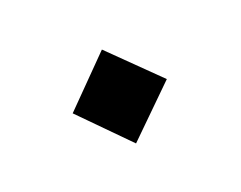

<svg xmlns="http://www.w3.org/2000/svg" viewBox="-42 -200 347 276"><g transform="rotate(-20 131.0 -62.0)"><path d="M128.9 -133.8 202.1 -62 128.9 9.8 58.1 -62Z"/></g></svg>

Font: Wesal
Style: Regular
Weight: 700
Designer: Ahmed zaza
Foundry: Ahmed zaza
Version: Version 2.01